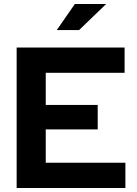

<svg xmlns="http://www.w3.org/2000/svg" viewBox="-20 -937 685 957"><path d="M63 0V-700H601V-574H208V-414H467V-292H208V-126H605V0ZM263 -787 353 -917H509L374 -787Z"/></svg>

Font: Red Hat Display ExtraBold
Style: Regular
Weight: 800
Designer: Pentagram, MCKL
Foundry: Pentagram, MCKL
Version: Version 1.023